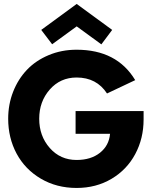

<svg xmlns="http://www.w3.org/2000/svg" viewBox="-20 -918 774 950"><path d="M238 -699 184 -770 359.5 -898.5 535 -770 481.5 -698.5 359.5 -787.5ZM354 -368.5H690.5V-327Q690.5 -233 649.2 -155.8Q608 -78.5 531.8 -33.2Q455.5 12 359 12Q260 12 182 -34Q104 -80 62.2 -157.8Q20.5 -235.5 20.5 -330.5Q20.5 -401.5 45 -464Q69.5 -526.5 113.2 -572.5Q157 -618.5 220.8 -645.2Q284.5 -672 359 -672Q558.5 -672 649 -521.5L509.5 -455.5Q458 -534.5 359 -534.5Q278.5 -534.5 226.2 -475Q174 -415.5 174 -330.5Q174 -245 226.2 -185.8Q278.5 -126.5 359 -126.5Q430 -126.5 474.8 -162.2Q519.5 -198 524.5 -256H354Z"/></svg>

Font: League Spartan
Style: Bold
Weight: 700
Foundry: The League of Moveable Type
Version: Version 2.002